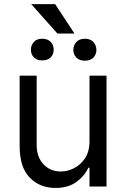

<svg xmlns="http://www.w3.org/2000/svg" viewBox="-20 -918 621 945"><path d="M346.6 -752.8H262.8L133.5 -897.7H251.4ZM397.7 -619.3Q370 -619.3 355.5 -634.9Q340.9 -650.6 340.9 -671.9Q340.9 -694.2 355.5 -710.8Q370 -727.3 397.7 -727.3Q425.4 -727.3 440 -710.8Q454.5 -694.2 454.5 -671.9Q454.5 -650.6 440 -634.9Q425.4 -619.3 397.7 -619.3ZM187.5 -620.7Q160.9 -620.7 146.5 -635.8Q132.1 -650.9 132.1 -673.3Q132.1 -694.6 146 -710.9Q159.8 -727.3 187.5 -727.3Q215.2 -727.3 229.8 -711.5Q244.3 -695.7 244.3 -673.3Q244.3 -650.9 229.8 -635.8Q215.2 -620.7 187.5 -620.7ZM252.8 7.1Q176.1 7.1 126.4 -43.7Q76.7 -94.5 76.7 -198.9V-545.5H160.5V-204.5Q160.5 -144.9 194.1 -109.4Q227.6 -73.9 279.8 -73.9Q311.1 -73.9 343.6 -89.8Q376.1 -105.8 398.3 -138.8Q420.5 -171.9 420.5 -223V-545.5H504.3V0H420.5V-92.3H414.8Q395.6 -50.8 355.1 -21.8Q314.6 7.1 252.8 7.1Z"/></svg>

Font: Linik Sans
Style: Regular
Weight: 400
Designer: Rasmus Andersson (font), Marc Monis (original base), Kil Hyung-jin (Pretendard portions), Cristiano Sobral (main changes
Foundry: rsms
Version: Version 3.018;May 31, 2022;FontCreator 14.0.0.2814 64-bit; t